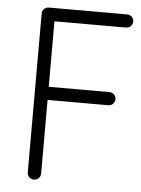

<svg xmlns="http://www.w3.org/2000/svg" viewBox="-54 -802 620 844"><g transform="rotate(5 256.0 -379.5)"><path d="M502 -730Q502 -718 493.5 -709.5Q485 -701 472 -701H157V-412H425Q437 -412 445.5 -403.5Q454 -395 454 -383Q454 -371 445.5 -362.5Q437 -354 425 -354H157V-29Q157 -17 148.5 -8.5Q140 0 128 0Q115 0 106.5 -8.5Q98 -17 98 -29V-730Q98 -742 106.5 -750.5Q115 -759 128 -759H472Q485 -759 493.5 -750.5Q502 -742 502 -730Z"/></g></svg>

Font: Hanken Light
Style: Light
Weight: 300
Designer: Alfredo Marco Pradil
Foundry: Hanken Design Co.
Version: Version 2.06 2014